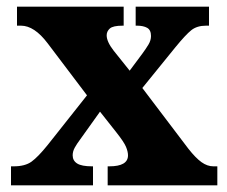

<svg xmlns="http://www.w3.org/2000/svg" viewBox="-20 -556 680 576"><path d="M13 0V-57H21Q55 -57 74.5 -71Q94 -85 123 -121L241 -270L123 -426Q83 -479 43 -479H31V-536H351V-479H348Q319 -479 309.5 -470.5Q300 -462 300 -450Q300 -431 321 -404L369 -344L407 -395Q418 -410 425.5 -422.5Q433 -435 433 -448Q433 -466 421.5 -472.5Q410 -479 391 -479H387V-536H607V-479H598Q571 -479 554 -465.5Q537 -452 506 -414L407 -292L545 -110Q567 -82 584.5 -69.5Q602 -57 620 -57H632V0H303V-57H308Q364 -57 364 -90Q364 -101 358 -115.5Q352 -130 329 -159L280 -221L220 -137Q211 -125 204.5 -113.5Q198 -102 198 -90Q198 -74 211.5 -65.5Q225 -57 256 -57H259V0Z"/></svg>

Font: Noto Serif Armenian SemiCondensed ExtraBold
Style: Regular
Weight: 800
Width: 4
Designer: Monotype Design Team
Foundry: Monotype Imaging Inc.
Version: Version 2.008; ttfautohint (v1.8.4.7-5d5b)